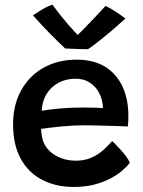

<svg xmlns="http://www.w3.org/2000/svg" viewBox="-20 -782 594 800"><path d="M521 -104Q510 -89 489.8 -71.5Q469.5 -54 440.5 -38.5Q411.5 -23 373.2 -13Q335 -3 287.5 -3Q212 -3 155 -33Q98 -63 66.2 -121Q34.5 -179 34.5 -263.5Q34.5 -345.5 68.5 -406.2Q102.5 -467 162.2 -500.2Q222 -533.5 300 -533.5Q398 -533.5 453.8 -475.2Q509.5 -417 514.5 -317.5Q515 -301 514.8 -286.2Q514.5 -271.5 512.5 -255Q505.5 -255.5 483.8 -256.2Q462 -257 433.8 -257.8Q405.5 -258.5 378.5 -259.2Q351.5 -260 334 -260Q286 -260 237 -255.2Q188 -250.5 151 -245Q151.5 -233 153.2 -221.8Q155 -210.5 157.5 -200.5Q165.5 -173 186 -153.2Q206.5 -133.5 235 -123Q263.5 -112.5 295 -112.5Q327.5 -112.5 352.2 -121.8Q377 -131 395.5 -144.8Q414 -158.5 426.5 -172Q439 -185.5 447.5 -194Q450.5 -191.5 460.2 -181.8Q470 -172 482.2 -158.5Q494.5 -145 505.2 -130.8Q516 -116.5 521 -104ZM154 -320.5Q185.5 -326 229 -330Q272.5 -334 328.5 -334Q358 -334 379 -333.2Q400 -332.5 409 -331.5Q409 -346 405 -362.5Q400 -385 386.5 -405.8Q373 -426.5 350.2 -440.2Q327.5 -454 294.5 -454Q255 -454 223.5 -437Q192 -420 173.8 -390Q155.5 -360 154 -320.5ZM419.5 -757Q429.5 -753 442.2 -745.5Q455 -738 467.5 -729.8Q480 -721.5 489.5 -714.5Q499 -707.5 502.5 -705Q469.5 -674.5 438.2 -648.2Q407 -622 382.8 -603.2Q358.5 -584.5 346.5 -577Q333 -577 314.8 -577.5Q296.5 -578 279.5 -578.8Q262.5 -579.5 251.5 -580Q219 -610.5 186.2 -644Q153.5 -677.5 117.5 -718Q126.5 -724 140.2 -733Q154 -742 169.5 -750.2Q185 -758.5 198.5 -762.5Q212.5 -743 229 -722.2Q245.5 -701.5 261.5 -682.8Q277.5 -664 290 -650.8Q302.5 -637.5 308 -633H300.5Q310 -642 330.5 -663Q351 -684 375 -709.2Q399 -734.5 419.5 -757Z"/></svg>

Font: Grandstander Thin Medium
Style: Regular
Weight: 500
Version: Version 1.200